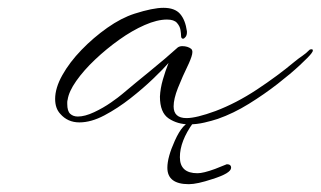

<svg xmlns="http://www.w3.org/2000/svg" viewBox="-20 -307 820 491"><path d="M464 11Q434 11 411.5 -4Q389 -19 389 -60Q390 -81 396.5 -103.5Q403 -126 411 -146Q398 -131 372 -106Q346 -81 313.5 -55.5Q281 -30 247 -12Q213 6 183 6Q153 6 134 -16Q121 -30 121 -54Q121 -82 139.5 -115Q158 -148 188.5 -179.5Q219 -211 254.5 -236Q290 -261 324 -272Q371 -287 398 -287Q427 -287 440.5 -271.5Q454 -256 458 -227V-224Q458 -217 454.5 -212.5Q451 -208 448 -208Q443 -208 443 -216Q443 -221 441.5 -230.5Q440 -240 432.5 -248.5Q425 -257 407 -257Q382 -257 350 -243Q318 -229 285 -205.5Q252 -182 223 -154.5Q194 -127 175 -100Q156 -73 153 -52Q152 -49 152 -46Q152 -43 152 -41Q152 -23 159.5 -16Q167 -9 179 -9Q197 -9 220.5 -20Q244 -31 264 -45Q284 -59 292 -66Q324 -93 364 -125.5Q404 -158 435 -186Q440 -189 446 -189Q460 -189 469 -182Q472 -179 472 -174Q472 -169 469.5 -161.5Q467 -154 463 -145Q446 -110 435 -82Q424 -54 424 -35Q424 -5 457 -5Q482 -5 531 -23Q584 -43 637 -78Q690 -113 733 -149Q744 -158 753 -164Q762 -170 772 -180Q774 -181 777 -181Q780 -181 780 -178Q780 -175 776 -170Q770 -162 747 -140.5Q724 -119 690 -92.5Q656 -66 616.5 -41.5Q577 -17 537 -3Q522 2 502.5 6.5Q483 11 464 11ZM463 164Q408 164 408 122Q408 95 427 53Q448 6 471 4L474 7Q440 54 440 95Q440 136 485 136Q500 136 530 125Q559 113 560 113Q571 113 571 122Q571 136 523 151Q484 164 463 164Z"/></svg>

Font: WindSong
Style: Regular
Weight: 400
Designer: Robert E. Leuschke
Foundry: Robert E. Leuschke
Version: Version 1.010; ttfautohint (v1.8.3)